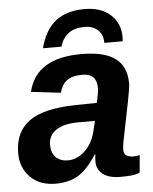

<svg xmlns="http://www.w3.org/2000/svg" viewBox="-53 -774 662 829"><g transform="rotate(-5 278.0 -360.0)"><path d="M435.5 4.9Q386.7 4.9 360.4 -15.6Q334 -36.1 334 -69.8Q334 -86.4 336.4 -101.1H333.5Q292.5 -37.6 252.4 -13.9Q212.4 9.8 154.8 9.8Q86.4 9.8 45.7 -31Q4.9 -71.8 4.9 -135.7Q4.9 -226.1 67.1 -272.2Q129.4 -318.4 269 -320.8L362.3 -322.3Q372.6 -368.7 372.6 -386.2Q372.6 -448.7 310.5 -448.7Q264.6 -448.7 242.2 -430.9Q219.7 -413.1 211.4 -379.4L83 -394.5Q116.7 -538.1 313 -538.1Q414.1 -538.1 461.2 -502.4Q508.3 -466.8 508.3 -394Q508.3 -376 496.6 -317.4L461.9 -145Q458 -121.6 458 -109.9Q458 -89.8 471.7 -84Q485.4 -78.1 496.6 -78.1Q512.7 -78.1 526.9 -81.5L520 -5.9Q499.5 2 478.5 3.4Q457.5 4.9 435.5 4.9ZM145 -158.7Q145 -124.5 164.3 -105.2Q183.6 -85.9 216.3 -85.9Q255.4 -85.9 287.6 -115.2Q322.3 -146 336.4 -200.7L347.2 -245.6H268.1Q209 -244.1 177.2 -221.7Q145 -199.2 145 -158.7ZM344.7 -730.5Q414.6 -730.5 456.1 -693.4Q497.6 -656.2 497.6 -596.2L496.6 -577.6H417Q417 -613.3 395.3 -633.5Q373.5 -653.8 336.9 -653.8Q254.4 -653.8 231 -577.6H150.9Q171.4 -656.2 218.8 -693.4Q266.1 -730.5 344.7 -730.5Z"/></g></svg>

Font: Arimo
Style: Bold Italic
Weight: 700
Italic angle: -12°
Designer: Steve Matteson
Foundry: Monotype Imaging Inc.
Version: Version 1.33